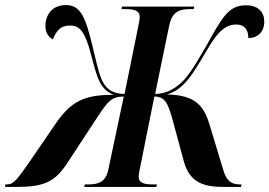

<svg xmlns="http://www.w3.org/2000/svg" viewBox="-73 -740 1066 760"><path d="M-53 0H-10C102 0 143 -20 191 -91L313 -277C356 -342 369 -357 417 -358L356 -70C346 -18 315 -10 276 -10H263L260 0H546L548 -10H534C500 -10 476 -14 476 -41C476 -51 479 -65 489 -114L538 -358C580 -357 591 -333 609 -270L655 -100C679 -17 732 0 815 0H881L883 -10H877C840 -10 822 -26 809 -73L757 -245C734 -321 701 -364 588 -366C659 -388 691 -449 750 -548C791 -620 825 -643 861 -643C900 -643 910 -616 910 -589C947 -590 973 -613 973 -655C973 -692 949 -719 901 -719C833 -719 808 -675 744 -559C697 -479 667 -426 629 -400C605 -381 576 -369 541 -368L597 -640C609 -696 640 -704 680 -704H694L696 -714H410L408 -704H419C456 -704 480 -700 480 -673C480 -668 479 -658 475 -639L420 -368C386 -369 363 -378 347 -397C321 -426 313 -478 293 -558C266 -668 248 -720 188 -720C138 -720 110 -687 107 -644C105 -616 115 -596 136 -584C150 -617 165 -639 204 -639C246 -639 265 -609 287 -525C312 -430 323 -386 377 -365C267 -364 213 -345 149 -253L47 -104C-6 -28 -19 -10 -46 -10H-52Z"/></svg>

Font: Noto Serif Display Condensed
Style: Bold Italic
Weight: 700
Width: 3
Italic angle: -12°
Designer: Monotype Design Team
Foundry: Monotype Imaging Inc.
Version: Version 2.009